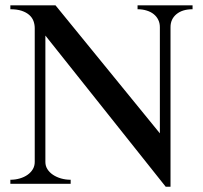

<svg xmlns="http://www.w3.org/2000/svg" viewBox="-20 -692 765 723"><path d="M705.1 -657.2V-671.9H498V-657.2Q516.6 -657.2 532.2 -652.3Q547.9 -647.5 558.8 -638.7Q569.8 -629.9 575.9 -617.4Q582 -605 582 -589.8V-189.9L189 -671.9H19V-657.2Q43.9 -657.2 61.5 -651.4Q79.1 -645.5 90.1 -635.7Q101.1 -626 106 -613Q110.8 -600.1 110.8 -585.9V-82Q110.8 -66.9 103.5 -54.7Q96.2 -42.5 83.7 -33.7Q71.3 -24.9 54.4 -20Q37.6 -15.1 19 -15.1V0H246.1V-15.1Q227.1 -15.1 210 -20Q192.9 -24.9 179.7 -33.7Q166.5 -42.5 158.7 -54.7Q150.9 -66.9 150.9 -82V-558.1L604 11.2H622.1V-589.8Q622.1 -620.1 644.5 -638.7Q667 -657.2 705.1 -657.2Z"/></svg>

Font: Galatia SIL
Style: Regular
Weight: 400
Designer: Development by SIL's NRSI team
Version: Version 2.1